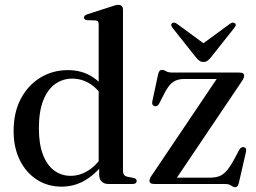

<svg xmlns="http://www.w3.org/2000/svg" viewBox="-20 -757 1055 790"><path d="M388 -75 386 -78V-656Q386 -664.5 383 -668.5Q380 -672.5 373 -673L337.5 -674Q331 -675 328.2 -677.8Q325.5 -680.5 325.5 -684.5Q325.5 -689.5 328.8 -692.5Q332 -695.5 340 -698.5L435 -729Q447 -733.5 454.2 -735.2Q461.5 -737 467 -737Q476.5 -737 481.2 -731.8Q486 -726.5 486 -718V-55Q486 -44 490.2 -38Q494.5 -32 503.5 -30L529 -25Q536 -23.5 539.2 -20.2Q542.5 -17 542.5 -12Q542.5 -6.5 538.2 -3.2Q534 0 525.5 0H426Q408.5 0 398.2 -10Q388 -20 388 -39.5ZM36 -217.5Q36 -295 66 -351.2Q96 -407.5 146.8 -438Q197.5 -468.5 259 -468.5Q316 -468.5 358.5 -441.8Q401 -415 427.5 -367L408 -349Q385.5 -389.5 351.5 -411.5Q317.5 -433.5 277 -433.5Q238.5 -433.5 207.2 -411.5Q176 -389.5 158 -344Q140 -298.5 140 -229Q140 -164 156.8 -120.5Q173.5 -77 203.2 -55.2Q233 -33.5 270.5 -33.5Q307 -33.5 341 -54Q375 -74.5 404.5 -117.5L417 -98Q378 -44 332.5 -16.5Q287 11 233 11Q176.5 11 131.8 -17.8Q87 -46.5 61.5 -98.2Q36 -150 36 -217.5ZM974 -421 698.5 -12 681.5 -26H842.5Q865.5 -26 881.5 -31.8Q897.5 -37.5 911.5 -53.2Q925.5 -69 942.5 -99.5L964.5 -141Q968.5 -147.5 973.2 -150Q978 -152.5 983 -151.5Q989 -150.5 991.5 -146Q994 -141.5 992.5 -134L963 -5Q960.5 5 957 9Q953.5 13 948 13Q940 13 931 6.5Q922 0 904 0H616Q604.5 0 599.8 -3.2Q595 -6.5 595 -12.5Q595 -17.5 597.2 -23.2Q599.5 -29 605.5 -37L880 -444.5L896.5 -432H738.5Q719 -432 704.5 -426.2Q690 -420.5 678 -406.5Q666 -392.5 653.5 -367L635 -331Q631.5 -324.5 627 -321.8Q622.5 -319 616.5 -320Q610.5 -321.5 607.8 -326.2Q605 -331 606.5 -339L630.5 -451Q633 -461.5 636.8 -465.5Q640.5 -469.5 647 -469.5Q654.5 -469.5 663.2 -464Q672 -458.5 689 -458.5H963.5Q975 -458.5 979.8 -455.2Q984.5 -452 984.5 -445.5Q984.5 -441 982.2 -435.2Q980 -429.5 974 -421ZM837 -564.5 708 -659Q702 -663.5 696.8 -664Q691.5 -664.5 687.5 -661Q684.5 -659 684.5 -654.2Q684.5 -649.5 689 -643.5L787 -520Q794.5 -511 801.2 -506.5Q808 -502 817.5 -502Q826.5 -502 833 -506.5Q839.5 -511 847 -520L945 -643.5Q950 -649.5 950 -654.2Q950 -659 947 -661Q943 -664.5 937.5 -664Q932 -663.5 926 -659L797 -564.5Z"/></svg>

Font: Fraunces 60pt
Style: Regular
Weight: 400
Version: Version 1.000;[b76b70a41]